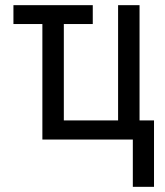

<svg xmlns="http://www.w3.org/2000/svg" viewBox="-20 -540 640 743"><path d="M494 183V0H144V-447H32V-520H339V-447H227V-74H437V-520H520V-74H576V183Z"/></svg>

Font: R Plex Mono
Style: Regular
Weight: 400
Monospace: yes
Designer: Belleve Invis
Foundry: Belleve Invis
Version: Version 31.8.0